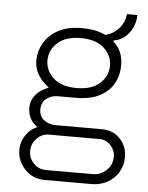

<svg xmlns="http://www.w3.org/2000/svg" viewBox="-55 -648 678 881"><g transform="rotate(5 284.0 -207.5)"><path d="M182 188Q146 188 117.5 170Q89 152 72.5 122.5Q56 93 56 61Q56 25 76 -6Q96 -37 130 -51Q108 -65 96.5 -87.5Q85 -110 85 -135Q85 -171 107 -196.5Q129 -222 166 -236Q135 -259 116.5 -288.5Q98 -318 98 -355Q98 -397 119.5 -435Q141 -473 184.5 -497Q228 -521 293 -521Q327 -521 354.5 -515.5Q382 -510 404 -499Q440 -509 464.5 -535.5Q489 -562 494 -603H542Q542 -575 530 -547.5Q518 -520 496 -501Q474 -482 443 -477L442 -473Q465 -454 476.5 -427Q488 -400 488 -365Q488 -321 467.5 -283.5Q447 -246 404 -223Q361 -200 293 -200H211Q180 -200 158 -182.5Q136 -165 136 -133Q136 -102 158 -84.5Q180 -67 211 -67H424Q477 -67 509.5 -32.5Q542 2 542 52Q542 90 523.5 121Q505 152 473 170Q441 188 399 188ZM186 142H402Q438 142 464.5 116.5Q491 91 491 54Q491 25 470 2Q449 -21 420 -21H186Q153 -21 129.5 3.5Q106 28 106 61Q106 95 129.5 118.5Q153 142 186 142ZM293 -245Q363 -245 400 -279Q437 -313 437 -360Q437 -407 400 -441Q363 -475 293 -475Q223 -475 186 -441Q149 -407 149 -360Q149 -313 186 -279Q223 -245 293 -245Z"/></g></svg>

Font: Chivo Medium Thin
Style: Regular
Weight: 250
Version: Version 2.002